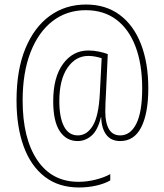

<svg xmlns="http://www.w3.org/2000/svg" viewBox="-20 -734 726 848"><path d="M635 -344Q635 -234 604 -172.5Q573 -111 511 -111Q470 -111 449 -139.5Q428 -168 427 -217H426Q412 -159 384.5 -135Q357 -111 323 -111Q273 -111 244 -154.5Q215 -198 215 -287Q215 -393 258.5 -452Q302 -511 370 -511Q394 -511 417.5 -506Q441 -501 456 -495L448 -321Q447 -305 446 -282Q445 -259 445 -241Q445 -192 461 -164Q477 -136 511 -136Q556 -136 582 -187.5Q608 -239 608 -344Q608 -451 578.5 -528.5Q549 -606 493.5 -647.5Q438 -689 359 -689Q275 -689 212.5 -641Q150 -593 115 -503.5Q80 -414 80 -290Q80 -123 144.5 -27Q209 69 327 69Q364 69 402 59.5Q440 50 467 35V63Q440 78 404 86Q368 94 329 94Q239 94 177.5 46.5Q116 -1 84.5 -87.5Q53 -174 53 -290Q53 -425 92 -519.5Q131 -614 200 -664Q269 -714 360 -714Q447 -714 508.5 -668.5Q570 -623 602.5 -539.5Q635 -456 635 -344ZM242 -287Q242 -216 262.5 -176Q283 -136 324 -136Q364 -136 390 -179Q416 -222 421 -322L429 -477Q416 -481 401 -484Q386 -487 370 -487Q314 -487 278 -434.5Q242 -382 242 -287Z"/></svg>

Font: Noto Sans Georgian Condensed Thin
Style: Regular
Weight: 100
Width: 3
Designer: Monotype Design Team, Akaki Razmadze
Foundry: Google LLC
Version: Version 2.005; ttfautohint (v1.8.4.7-5d5b)